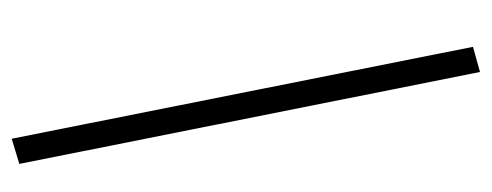

<svg xmlns="http://www.w3.org/2000/svg" viewBox="-276 -508 840 328"><g transform="rotate(90 144.0 -344.0)"><path d="M217 56 60 -732 103 -744 260 43Z"/></g></svg>

Font: Nunito Sans 10pt SemiExpanded ExtraLight
Style: Italic
Weight: 250
Width: 6
Italic angle: -9°
Designer: Vernon Adams
Foundry: Vernon Adams
Version: Version 3.101;gftools[0.9.27]